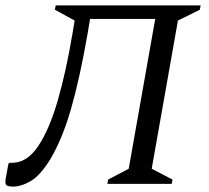

<svg xmlns="http://www.w3.org/2000/svg" viewBox="-30 -680 772 710"><path d="M367 0 370 -16 446 -56 544 -610H303L294 -556Q265 -390 233 -278.5Q201 -167 156 -91Q118 -30 83 -10Q48 10 20 10Q-2 10 -7 4Q-12 -2 -9 -19L1 -74L5 -78H15Q70 -78 111.5 -140Q153 -202 184 -310Q215 -418 238 -556L246 -604L173 -644L176 -660H712L709 -644L628 -604L531 -56L608 -16L605 0Z"/></svg>

Font: Spectral
Style: Italic
Weight: 400
Italic angle: -10°
Designer: Jean-Baptiste Levee
Foundry: Production Type
Version: Version 2.001